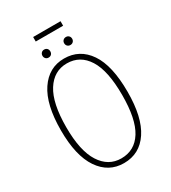

<svg xmlns="http://www.w3.org/2000/svg" viewBox="-215 -1000 996 1118"><g transform="rotate(-30 283.5 -440.5)"><path d="M375 -860.8H190.9V-891.1H375ZM209 -795.9Q221.7 -795.9 228.8 -788.3Q235.8 -780.8 235.8 -769Q235.8 -757.3 228.8 -749.8Q221.7 -742.2 209 -742.2Q197.8 -742.2 190.4 -750Q183.1 -757.8 183.1 -769Q183.1 -780.3 190.4 -788.1Q197.8 -795.9 209 -795.9ZM336.7 -788.3Q344.2 -795.9 356 -795.9Q367.7 -795.9 375.2 -788.3Q382.8 -780.8 382.8 -769Q382.8 -757.3 375.2 -749.8Q367.7 -742.2 356 -742.2Q344.2 -742.2 336.7 -749.8Q329.1 -757.3 329.1 -769Q329.1 -780.8 336.7 -788.3ZM283.2 -692.9Q387.7 -692.9 447.8 -604.7Q507.8 -516.6 507.8 -339.8Q507.8 -168.9 448.2 -79.6Q388.7 9.8 283.2 9.8Q180.2 9.8 119.6 -79.3Q59.1 -168.5 59.1 -338.9Q59.1 -512.2 119.9 -602.5Q180.7 -692.9 283.2 -692.9ZM283.2 -660.2Q196.3 -660.2 145.8 -580.6Q95.2 -501 95.2 -338.9Q95.2 -180.7 146 -101.3Q196.8 -22 283.2 -22Q373.5 -22 422.4 -100.3Q471.2 -178.7 471.2 -339.8Q471.2 -502.9 421.6 -581.5Q372.1 -660.2 283.2 -660.2Z"/></g></svg>

Font: Fira Sans Compressed UltraLight
Style: Regular
Weight: 200
Width: 1
Designer: Carrois Corporate & Edenspiekermann AG
Foundry: Carrois Corporate GbR & Edenspiekermann AG
Version: Version 4.203;PS 004.203;hotconv 1.0.88;makeotf.lib2.5.64775